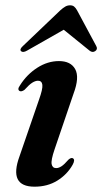

<svg xmlns="http://www.w3.org/2000/svg" viewBox="-20 -693 385 723"><path d="M191.5 -60Q201 -60 211.5 -66.8Q222 -73.5 238 -92Q248 -100.5 254.5 -97Q264 -91.5 253.5 -72.5Q233 -36 196 -13Q159 10 110 10Q11.5 10 53.5 -104.5L126.5 -316.5Q141.5 -358 139.5 -373.5Q137.5 -389 123 -389Q113.5 -389 101.8 -381.8Q90 -374.5 72 -354.5Q61 -347 54.5 -350Q43.5 -355.5 55.5 -372Q81 -412.5 120.2 -437.8Q159.5 -463 202 -463Q246.5 -463 263.2 -432.5Q280 -402 257 -340.5L185.5 -130.5Q171.5 -89.5 174.5 -74.8Q177.5 -60 191.5 -60ZM338.5 -500.5Q328 -493.5 317 -502.5L220 -581L82 -502.5Q66.5 -493.5 59 -500.5Q53 -507.5 66 -519.5L207.5 -654.5Q217.5 -663.5 225.8 -668.2Q234 -673 244 -673Q253.5 -673 259.2 -668.2Q265 -663.5 270 -654.5L342.5 -519.5Q349 -507.5 338.5 -500.5Z"/></svg>

Font: Fraunces 72pt S000 SemiBold
Style: Italic
Weight: 600
Italic angle: -16°
Version: Version 1.000; ttfautohint (v1.8.3)